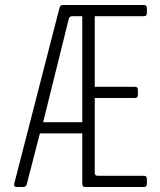

<svg xmlns="http://www.w3.org/2000/svg" viewBox="-20 -750 640 770"><path d="M48 0Q34 0 37 -13L219 -720Q222 -730 233 -730H557Q569 -730 569 -718V-697Q569 -685 557 -685H360V-402H521Q533 -402 533 -390V-369Q533 -357 521 -357H360V-57Q360 -45 372 -45H557Q569 -45 569 -33V-12Q569 0 557 0H322Q310 0 310 -12V-215H140L87 -10Q84 0 73 0ZM153 -260H310V-685H270Q259 -685 256 -675Z"/></svg>

Font: Pitagon Sans Mono Thin
Style: Regular
Weight: 100
Monospace: yes
Designer: Travis Tran
Foundry: Pitagon
Version: Version 1.001; ttfautohint (v1.8.4.7-5d5b);gftools[0.9.26]